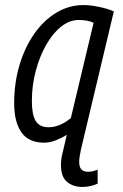

<svg xmlns="http://www.w3.org/2000/svg" viewBox="-20 -553 488 759"><path d="M305 186Q269 186 245 166Q221 146 221 100Q221 89 222.5 76Q224 63 228 49L244 -20Q223 -7 200 2Q177 11 154 11Q93 11 64.5 -30Q36 -71 36 -145Q36 -225 57 -295.5Q78 -366 115.5 -419.5Q153 -473 203 -503Q253 -533 310 -533Q336 -533 370.5 -526Q405 -519 430 -508L300 38Q297 53 295 65Q293 77 293 86Q293 108 302 117Q311 126 328 126Q337 126 346 124Q355 122 366 118V173Q338 186 305 186ZM172 -50Q216 -50 260 -86L350 -463Q337 -469 322.5 -471.5Q308 -474 291 -474Q255 -474 222 -448Q189 -422 163 -376.5Q137 -331 121.5 -273.5Q106 -216 106 -153Q106 -100 121 -75Q136 -50 172 -50Z"/></svg>

Font: Ubuntu Sans Condensed
Style: Italic
Weight: 400
Width: 3
Italic angle: -13.5°
Designer: Dalton Maag Ltd
Foundry: Dalton Maag Ltd
Version: Version 1.006; ttfautohint (v1.8.4.7-5d5b)